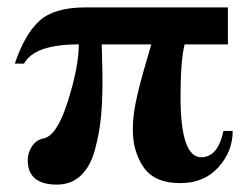

<svg xmlns="http://www.w3.org/2000/svg" viewBox="-20 -481 671 519"><path d="M596 -361H479Q468 -317 468 -219Q468 -56 524 -56Q569 -56 584 -127H609Q609 -72 570.5 -29Q532 14 467 14Q398 14 368.5 -28.5Q339 -71 339 -131Q339 -164 346.5 -202Q354 -240 370.5 -297.5Q387 -355 389 -361H255Q255 -353 256 -320Q257 -287 257 -262Q257 -207 253 -165Q249 -123 237 -77.5Q225 -32 199 -7Q173 18 134 18Q55 18 55 -48Q55 -68 66.5 -85.5Q78 -103 98 -107Q134 -114 163.5 -207.5Q193 -301 193 -361Q73 -361 45 -309H20Q47 -389 87 -425Q127 -461 211 -461H596Z"/></svg>

Font: STIX
Style: Bold
Weight: 700
Designer: MicroPress Inc., with final additions and corrections provided by Coen Hoffman, Elsevier (retired)
Version: Version 1.1.1